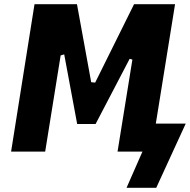

<svg xmlns="http://www.w3.org/2000/svg" viewBox="-20 -725 908 918"><path d="M585 173 661 0H542L613 -440L600 -444L437 -132H349L287 -465L270 -460L196 0H33L145 -705H348L416 -332L435 -330L621 -705H817L725 -134H868L727 173Z"/></svg>

Font: Nunito Sans 7pt Condensed Black
Style: Italic
Weight: 900
Width: 3
Italic angle: -9°
Designer: Vernon Adams
Foundry: Vernon Adams
Version: Version 3.101;gftools[0.9.27]